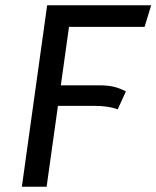

<svg xmlns="http://www.w3.org/2000/svg" viewBox="-20 -709 594 729"><path d="M242 -607 211 -385H356Q390 -385 412.5 -379.5Q435 -374 458 -362L427 -294Q391 -307 341 -307H200L157 0H63L159 -689H554L529 -607Z"/></svg>

Font: Fira Sans
Style: Italic
Weight: 400
Italic angle: -8°
Designer: bBox Type GmbH & Carrois Corporate GbR & Edenspiekermann AG
Foundry: bBox Type GmbH & Carrois Corporate GbR & Edenspiekermann AG
Version: Version 4.301